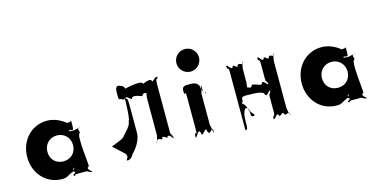

<svg xmlns="http://www.w3.org/2000/svg" viewBox="-79 -1268 3462 1728"><g transform="rotate(-15 1652.5 -403.5)"><path d="M74 -256C74 -106 179 15 329 15C382 15 376 -1 442 -26C460 -34 423 -45 463 -53C472 -53 423 -55 461 -55C466 -47 418 -30 456 -19C465 -19 418 -18 456 -18C465 -8 412 9 444 14C453 14 409 16 447 16C461 11 430 4 478 4H550C576 4 559 14 605 23C614 23 569 22 607 22C606 12 550 -16 588 -34C597 -34 550 -344 588 -344C597 -362 560 -389 607 -399C616 -399 567 -400 605 -400C605 -391 530 -381 550 -381C550 -381 490 -383 497 -386C508 -395 493 -404 489 -402C489 -395 488 -393 509 -393C535 -389 541 -377 541 -431C541 -482 543 -471 525 -463C503 -463 505 -464 505 -458C501 -460 491 -472 464 -488C426 -511 381 -528 329 -528C179 -528 74 -406 74 -256ZM262 -256C262 -327 315 -377 382 -377C448 -377 501 -327 501 -256C501 -186 451 -136 382 -136C310 -136 262 -186 262 -256Z M1085 -216V-481C1085 -540 1076 -529 1066 -538C1066 -580 1064 -536 1064 -536C1074 -569 1103 -519 1121 -519C1121 -561 1216 -519 1216 -519C1234 -561 1264 -527 1273 -536C1273 -578 1271 -538 1271 -538C1261 -571 1253 -498 1253 -481V-136C1253 -160 1243 -90 1234 -80C1234 -122 1236 -78 1236 -78C1246 -130 1273 -98 1291 -98C1291 -140 1336 -98 1336 -98C1353 -140 1382 -88 1391 -78C1391 -120 1393 -80 1393 -80C1384 -132 1373 -118 1373 -136V-586C1373 -646 1384 -632 1393 -642C1393 -684 1391 -644 1391 -644C1382 -676 1353 -624 1336 -624C1336 -666 1253 -624 1253 -624C1253 -666 1085 -624 1085 -624C1085 -666 1002 -667 1030 -667C1040 -667 1003 -676 1003 -617C1003 -549 1001 -545 1021 -545C1049 -535 1061 -510 1061 -577C1061 -662 1061 -338 1041 -338C1039 -288 992 -253 955 -207C940 -188 851 -160 835 -152L940 -55C944 -45 950 -32 945 -21C927 7 928 5 948 5C967 2 979 -7 999 -40C1054 -98 1086 -160 1085 -216Z M1695 -830C1753 -830 1800 -783 1800 -725C1800 -667 1753 -620 1695 -620C1637 -620 1590 -667 1590 -725C1590 -783 1637 -830 1695 -830ZM1663 -513C1623 -513 1584 -520 1584 -467C1584 -405 1586 -530 1586 -468C1586 -395 1604 -492 1604 -412V-102C1604 -22 1586 -117 1586 -45C1586 17 1584 -108 1584 -46C1584 8 1624 -126 1641 -64C1641 -2 1699 -126 1699 -64C1716 -2 1756 -119 1756 -46C1756 16 1754 -107 1754 -45C1754 10 1737 -146 1737 -102V-412C1737 -368 1754 -522 1754 -468C1754 -406 1756 -403 1778 -403C1790 -393 1760 -387 1743 -449C1743 -511 1685 -513 1663 -513Z M2163 -283C2191 -283 2286 -282 2286 -248C2304 -214 2333 -290 2342 -266C2342 -232 2341 -302 2341 -268C2331 -224 2323 -262 2323 -210V-75C2323 -23 2313 -63 2304 -19C2304 15 2306 -51 2306 -17C2316 7 2342 -71 2360 -37C2360 -3 2406 -71 2406 -37C2423 -3 2451 -61 2460 -17C2460 17 2462 -53 2462 -19C2453 5 2442 -91 2442 -75V-526C2442 -510 2453 -605 2462 -581C2462 -547 2460 -617 2460 -583C2451 -539 2423 -597 2406 -563C2406 -529 2360 -597 2360 -563C2342 -529 2316 -607 2306 -583C2306 -549 2304 -615 2304 -581C2313 -537 2323 -578 2323 -526V-390C2323 -338 2331 -378 2341 -334C2341 -300 2342 -370 2342 -336C2333 -311 2304 -387 2286 -353C2286 -319 2191 -387 2191 -353C2173 -319 2143 -379 2134 -336C2134 -302 2136 -368 2136 -334C2146 -310 2154 -407 2154 -390V-526C2154 -510 2164 -605 2173 -581C2173 -547 2172 -617 2172 -583C2162 -539 2134 -597 2116 -563C2116 -529 2071 -597 2071 -563C2054 -529 2025 -607 2016 -583C2016 -549 2014 -615 2014 -581C2023 -537 2034 -578 2034 -526V16C2054 16 2057 15 2057 -70C2057 -165 2093 -177 2091 -177C2071 -177 2116 -176 2116 -142C2134 -108 2161 -97 2143 -87C2115 -87 2116 -90 2116 -124C2107 -168 2097 -197 2077 -215C2057 -215 2057 -348 2057 -263C2057 -196 2049 -223 2059 -233C2079 -233 2078 -232 2078 -266C2087 -290 2117 -283 2163 -283Z M2632 -256C2632 -106 2737 15 2887 15C2940 15 2934 -1 3000 -26C3018 -34 2981 -45 3021 -53C3030 -53 2981 -55 3019 -55C3024 -47 2976 -30 3014 -19C3023 -19 2976 -18 3014 -18C3023 -8 2970 9 3002 14C3011 14 2967 16 3005 16C3019 11 2988 4 3036 4H3108C3134 4 3117 14 3163 23C3172 23 3127 22 3165 22C3164 12 3108 -16 3146 -34C3155 -34 3108 -344 3146 -344C3155 -362 3118 -389 3165 -399C3174 -399 3125 -400 3163 -400C3163 -391 3088 -381 3108 -381C3108 -381 3048 -383 3055 -386C3066 -395 3051 -404 3047 -402C3047 -395 3046 -393 3067 -393C3093 -389 3099 -377 3099 -431C3099 -482 3101 -471 3083 -463C3061 -463 3063 -464 3063 -458C3059 -460 3049 -472 3022 -488C2984 -511 2939 -528 2887 -528C2737 -528 2632 -406 2632 -256ZM2820 -256C2820 -327 2873 -377 2940 -377C3006 -377 3059 -327 3059 -256C3059 -186 3009 -136 2940 -136C2868 -136 2820 -186 2820 -256Z"/></g></svg>

Font: Hussar Przerywany
Style: Regular
Weight: 400
Foundry: Cannot Into Space Fonts
Version: Version 0.982